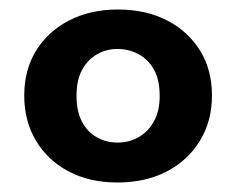

<svg xmlns="http://www.w3.org/2000/svg" viewBox="-20 -732 497 404"><path d="M227 -348Q169 -348 125 -371Q81 -394 56 -435.5Q31 -477 31 -531Q31 -585 56 -625.5Q81 -666 125.5 -689Q170 -712 228 -712Q287 -712 331.5 -689Q376 -666 401 -625.5Q426 -585 426 -531Q426 -477 400.5 -435.5Q375 -394 330.5 -371Q286 -348 227 -348ZM227 -432Q251 -432 271 -443Q291 -454 303.5 -476Q316 -498 316 -530Q316 -564 304 -585.5Q292 -607 271.5 -618Q251 -629 227 -629Q204 -629 184.5 -618Q165 -607 153 -585.5Q141 -564 141 -530Q141 -498 152.5 -476Q164 -454 184 -443Q204 -432 227 -432Z"/></svg>

Font: DM Sans 9pt 36pt ExtraBold
Style: Regular
Weight: 800
Version: Version 4.004;gftools[0.9.30]